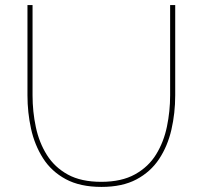

<svg xmlns="http://www.w3.org/2000/svg" viewBox="-20 -730 796 755"><path d="M379 5Q295 5 238.5 -25.5Q182 -56 149 -108Q116 -160 102 -224Q88 -288 88 -355V-710H108V-355Q108 -291 121 -230Q134 -169 164.5 -120.5Q195 -72 247 -43.5Q299 -15 378 -15Q458 -15 511 -44.5Q564 -74 594 -123Q624 -172 636.5 -232.5Q649 -293 649 -355V-710H669V-355Q669 -285 654 -220Q639 -155 605.5 -104.5Q572 -54 516.5 -24.5Q461 5 379 5Z"/></svg>

Font: Raleway Thin
Style: Regular
Weight: 100
Designer: Matt McInerney, Pablo Impallari, Rodrigo Fuenzalida
Foundry: Matt McInerney, Pablo Impallari, Rodrigo Fuenzalida
Version: Version 4.026